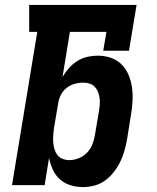

<svg xmlns="http://www.w3.org/2000/svg" viewBox="-20 -755 640 783"><path d="M319 8Q292 8 267.5 0.5Q243 -7 224.5 -23.5Q206 -40 195.5 -63Q185 -86 180 -111L162 0H29L132 -625H99V-735H537L506 -548H401L414 -625H265L235 -441Q246 -460 261 -477Q276 -494 295 -506Q314 -518 335.5 -523Q357 -528 377 -528Q406 -528 431.5 -519.5Q457 -511 475.5 -492.5Q494 -474 504.5 -449Q515 -424 518.5 -397Q522 -370 520.5 -342Q519 -314 514 -286L498 -186Q494 -163 487.5 -140Q481 -117 470.5 -95.5Q460 -74 444.5 -54Q429 -34 409.5 -19.5Q390 -5 366 1.5Q342 8 319 8ZM262 -102Q281 -102 300.5 -109.5Q320 -117 334.5 -132Q349 -147 356.5 -166Q364 -185 367 -204L384 -304Q386 -317 387 -330.5Q388 -344 386 -356.5Q384 -369 379.5 -380.5Q375 -392 366.5 -401Q358 -410 345.5 -414Q333 -418 320 -418Q302 -418 284 -413Q266 -408 251 -396Q236 -384 227.5 -366.5Q219 -349 217 -332L200 -232Q198 -217 197 -203Q196 -189 197 -175Q198 -161 202 -147.5Q206 -134 213.5 -123.5Q221 -113 234.5 -107.5Q248 -102 262 -102Z"/></svg>

Font: Iosevka HT Extrabold Extended
Style: Italic
Weight: 800
Width: 7
Italic angle: -9°
Monospace: yes
Designer: Belleve Invis
Foundry: Belleve Invis
Version: Version 32.3.0; ttfautohint (v1.8.4)